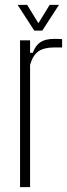

<svg xmlns="http://www.w3.org/2000/svg" viewBox="-20 -765 275 785"><path d="M62 0V-600H103V-549H114Q125.5 -580 145.8 -593Q166 -606 202 -606Q209 -606 218.2 -605.8Q227.5 -605.5 234 -605V-571H202Q160 -571 137.2 -555.2Q114.5 -539.5 103 -500V0ZM120 -640 52 -745H91L137 -670L183 -745H221L153 -640Z"/></svg>

Font: Big Shoulders Text SC Thin
Style: Regular
Weight: 100
Designer: Patric King
Foundry: XO Type Co
Version: Version 2.002